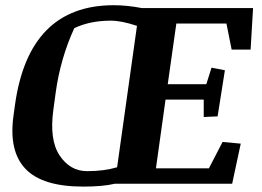

<svg xmlns="http://www.w3.org/2000/svg" viewBox="-20 -691 986 722"><path d="M396.5 -613.3Q317.9 -613.3 259.3 -585Q207 -470.7 189.5 -343.3L180.7 -278.3Q165 -165 204.3 -106.2Q243.7 -47.4 307.6 -47.4Q371.1 -47.4 420.4 -62L495.1 -593.8Q436.5 -613.3 396.5 -613.3ZM407.7 -671.4Q458 -671.4 513.7 -660.6H931.6L922.4 -504.4H851.1L831.5 -602.5H643.1L610.8 -374.5H755.9L775.4 -436.5L825.7 -426.8L798.3 -253.4L746.1 -251V-316.4H602.5L566.4 -58.1H765.6L816.9 -157.2L885.3 -150.9L853 0H411.6Q366.2 10.7 293 10.7Q139.2 10.7 75.7 -56.2Q12.2 -123 30.8 -256.3L36.1 -294.9Q87.9 -671.4 407.7 -671.4Z"/></svg>

Font: NoticiaText-BoldItalic
Style: Bold Italic
Weight: 700
Italic angle: -8°
Designer: JM Sole
Foundry: JM Sole
Version: Version 1.003